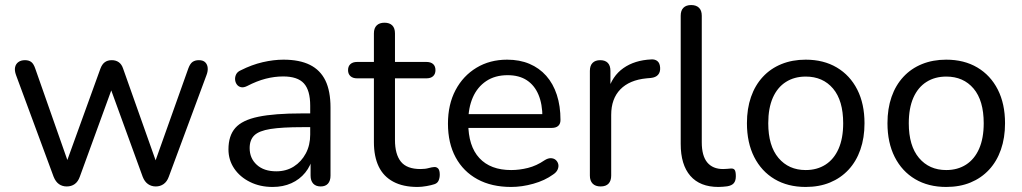

<svg xmlns="http://www.w3.org/2000/svg" viewBox="-20 -732 4049 761"><path d="M244.5 7Q227 7 213.8 -2.2Q200.5 -11.5 192.5 -31.5L43.5 -434.5Q37 -452.5 39.8 -465.5Q42.5 -478.5 52.8 -486Q63 -493.5 79 -493.5Q94.5 -493.5 104 -486.2Q113.5 -479 120 -459.5L259 -63.5H234.5L378 -460Q384.5 -477.5 395.5 -485.5Q406.5 -493.5 423 -493.5Q439.5 -493.5 451 -485.2Q462.5 -477 468 -460L608.5 -63.5H585L726.5 -461Q733.5 -480 743.5 -486.8Q753.5 -493.5 768 -493.5Q785 -493.5 793.5 -485Q802 -476.5 803.2 -463.2Q804.5 -450 798.5 -434.5L649 -31.5Q642 -12 628.5 -2.5Q615 7 597.5 7Q580 7 566.5 -2.5Q553 -12 545.5 -31.5L399 -434H443L296.5 -32Q289.5 -12 276.2 -2.5Q263 7 244.5 7Z M1060.5 9Q1010.5 9 970.8 -10.8Q931 -30.5 908.2 -64.2Q885.5 -98 885.5 -140Q885.5 -194 912.8 -225Q940 -256 1003.8 -269.2Q1067.5 -282.5 1177 -282.5H1222.5V-228H1178.5Q1098 -228 1052.2 -220.8Q1006.5 -213.5 988 -195.5Q969.5 -177.5 969.5 -145Q969.5 -104.5 997.8 -78.8Q1026 -53 1075 -53Q1114.5 -53 1144.5 -72Q1174.5 -91 1192 -123.8Q1209.5 -156.5 1209.5 -198.5V-313Q1209.5 -374 1184.5 -401.5Q1159.5 -429 1102.5 -429Q1068 -429 1033 -420Q998 -411 959.5 -391Q945.5 -384 935 -386.5Q924.5 -389 918.5 -397.5Q912.5 -406 911.8 -416.8Q911 -427.5 916.2 -437.8Q921.5 -448 934.5 -453.5Q978 -475.5 1021.2 -485.5Q1064.5 -495.5 1103.5 -495.5Q1167 -495.5 1208.2 -475Q1249.5 -454.5 1269.8 -412.8Q1290 -371 1290 -305.5V-36Q1290 -15.5 1280 -4.2Q1270 7 1251 7Q1232 7 1221.5 -4.2Q1211 -15.5 1211 -36V-112.5H1220.5Q1212 -75 1189.8 -47.8Q1167.5 -20.5 1134.8 -5.8Q1102 9 1060.5 9Z M1635 9Q1577.5 9 1538.8 -11.8Q1500 -32.5 1481 -72Q1462 -111.5 1462 -169V-421.5H1395.5Q1378.5 -421.5 1369 -430.2Q1359.5 -439 1359.5 -454Q1359.5 -469.5 1369 -478Q1378.5 -486.5 1395.5 -486.5H1462V-599.5Q1462 -620.5 1473 -631.2Q1484 -642 1504 -642Q1524 -642 1534.8 -631.2Q1545.5 -620.5 1545.5 -599.5V-486.5H1670Q1687.5 -486.5 1696.8 -478Q1706 -469.5 1706 -454Q1706 -439 1696.8 -430.2Q1687.5 -421.5 1670 -421.5H1545.5V-177Q1545.5 -120.5 1569 -91.2Q1592.5 -62 1646.5 -62Q1665.5 -62 1678.8 -65.8Q1692 -69.5 1701.5 -70Q1710.5 -70.5 1716.8 -63.8Q1723 -57 1723 -39.5Q1723 -27 1718.5 -16.5Q1714 -6 1702 -2Q1690.5 2 1670.8 5.5Q1651 9 1635 9Z M2006 9Q1928.5 9 1872.5 -21.5Q1816.5 -52 1786 -108.2Q1755.5 -164.5 1755.5 -242Q1755.5 -318 1785.5 -374.8Q1815.5 -431.5 1868.5 -463.5Q1921.5 -495.5 1990 -495.5Q2039.5 -495.5 2078.5 -479Q2117.5 -462.5 2145 -431.5Q2172.5 -400.5 2187 -356.2Q2201.5 -312 2201.5 -256.5Q2201.5 -241 2192.5 -233Q2183.5 -225 2166.5 -225H1819.5V-279.5H2146.5L2130 -266Q2130 -319.5 2114.2 -356.8Q2098.5 -394 2068 -414Q2037.5 -434 1992 -434Q1942 -434 1907 -410.5Q1872 -387 1854 -345.8Q1836 -304.5 1836 -250V-244Q1836 -153 1880 -105.5Q1924 -58 2006 -58Q2039 -58 2072.8 -66.5Q2106.5 -75 2138 -96.5Q2152 -105.5 2163.8 -105Q2175.5 -104.5 2183 -97.8Q2190.5 -91 2192.8 -81Q2195 -71 2190.2 -60Q2185.5 -49 2172.5 -40.5Q2139.5 -16.5 2094.2 -3.8Q2049 9 2006 9Z M2360.5 7Q2340 7 2329 -4.2Q2318 -15.5 2318 -36V-451Q2318 -472 2328.8 -482.8Q2339.5 -493.5 2359 -493.5Q2378.5 -493.5 2389 -482.8Q2399.5 -472 2399.5 -451V-371H2389.5Q2406 -430.5 2450.8 -462Q2495.5 -493.5 2561.5 -496.5Q2576.5 -497.5 2586 -489.5Q2595.5 -481.5 2596.5 -463.5Q2597.5 -446 2588.2 -435.5Q2579 -425 2559.5 -423L2542.5 -421.5Q2475 -415 2438.8 -377.8Q2402.5 -340.5 2402.5 -276.5V-36Q2402.5 -15.5 2392 -4.2Q2381.5 7 2360.5 7Z M2827.5 9Q2754.5 9 2716.2 -35Q2678 -79 2678 -161.5V-669.5Q2678 -690.5 2688.8 -701.2Q2699.5 -712 2719.5 -712Q2739.5 -712 2750.5 -701.2Q2761.5 -690.5 2761.5 -669.5V-168Q2761.5 -114.5 2783.2 -88.2Q2805 -62 2846 -62Q2855 -62 2862 -62.8Q2869 -63.5 2876 -64Q2887 -65 2891.8 -58.8Q2896.5 -52.5 2896.5 -33.5Q2896.5 -15.5 2888.5 -6Q2880.5 3.5 2862 6.5Q2853.5 7.5 2844.8 8.2Q2836 9 2827.5 9Z M3173.3 9Q3102.5 9 3050.2 -22Q2998 -53 2969.2 -109.8Q2940.5 -166.6 2940.5 -243.7Q2940.5 -301.5 2956.7 -347.9Q2972.8 -394.2 3003.6 -427.4Q3034.3 -460.5 3077.4 -478Q3120.5 -495.5 3173.3 -495.5Q3244.4 -495.5 3296.7 -464.5Q3349 -433.5 3377.8 -377Q3406.5 -320.5 3406.5 -243.5Q3406.5 -185.7 3390.2 -139.1Q3374 -92.5 3343.2 -59.3Q3312.4 -26.2 3269.7 -8.6Q3227 9 3173.3 9ZM3173.3 -58Q3218.5 -58 3252 -79.5Q3285.5 -101 3303.8 -142.5Q3322 -184 3322 -243.4Q3322 -333.5 3281.8 -381Q3241.5 -428.5 3173.5 -428.5Q3128.5 -428.5 3095 -407.2Q3061.5 -386 3043.2 -344.8Q3025 -303.5 3025 -243.5Q3025 -154 3065.5 -106Q3106 -58 3173.3 -58Z M3730.3 9Q3659.5 9 3607.2 -22Q3555 -53 3526.2 -109.8Q3497.5 -166.6 3497.5 -243.7Q3497.5 -301.5 3513.7 -347.9Q3529.8 -394.2 3560.6 -427.4Q3591.3 -460.5 3634.4 -478Q3677.5 -495.5 3730.3 -495.5Q3801.4 -495.5 3853.7 -464.5Q3906 -433.5 3934.8 -377Q3963.5 -320.5 3963.5 -243.5Q3963.5 -185.7 3947.2 -139.1Q3931 -92.5 3900.2 -59.3Q3869.4 -26.2 3826.7 -8.6Q3784 9 3730.3 9ZM3730.3 -58Q3775.5 -58 3809 -79.5Q3842.5 -101 3860.8 -142.5Q3879 -184 3879 -243.4Q3879 -333.5 3838.8 -381Q3798.5 -428.5 3730.5 -428.5Q3685.5 -428.5 3652 -407.2Q3618.5 -386 3600.2 -344.8Q3582 -303.5 3582 -243.5Q3582 -154 3622.5 -106Q3663 -58 3730.3 -58Z"/></svg>

Font: Nunito ExtraLight
Style: Regular
Weight: 200
Designer: Vernon Adams
Foundry: Vernon Adams
Version: Version 3.602;April 4, 2023;FontCreator 14.0.0.2856 64-bit